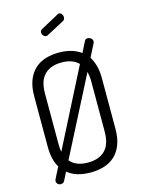

<svg xmlns="http://www.w3.org/2000/svg" viewBox="-142 -1034 836 1140"><g transform="rotate(-15 276.0 -464.0)"><path d="M464 -769Q474 -769 483.5 -761.5Q493 -754 493 -742Q493 -734 489 -729L450 -652Q466 -627 475 -594Q484 -561 484 -518V-208Q484 -149 468 -108.5Q452 -68 424 -42.5Q396 -17 358 -5.5Q320 6 276 6Q234 6 198.5 -4Q163 -14 135 -37L110 12Q107 20 100.5 23.5Q94 27 86 27Q75 27 67.5 19.5Q60 12 60 2Q60 -4 63 -10L98 -79Q68 -127 68 -208V-518Q68 -576 84 -616.5Q100 -657 128 -682.5Q156 -708 194 -719.5Q232 -731 276 -731Q315 -731 349.5 -721.5Q384 -712 411 -692L444 -757Q447 -764 452.5 -766.5Q458 -769 464 -769ZM418 -518Q418 -535 416 -549Q414 -563 411 -576L166 -98Q202 -55 276 -55Q343 -55 380.5 -92Q418 -129 418 -208ZM134 -208Q134 -178 138 -158L380 -633Q344 -670 276 -670Q209 -670 171.5 -633Q134 -596 134 -518ZM241 -848Q236 -845 231 -845Q220 -845 212.5 -853.5Q205 -862 205 -873Q205 -885 216 -891L328 -952Q331 -955 336 -955Q347 -955 353.5 -946Q360 -937 360 -927Q360 -911 348 -905Z"/></g></svg>

Font: Dosis
Style: Book
Weight: 400
Designer: EdgarTolentino, PabloImpallari, IginoMarini
Foundry: EdgarTolentino, PabloImpallari, IginoMarini
Version: Version 1.007